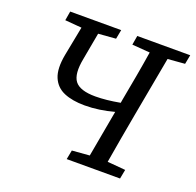

<svg xmlns="http://www.w3.org/2000/svg" viewBox="-119 -795 937 920"><g transform="rotate(20 349.5 -335.0)"><path d="M421 -623 429 -670H699L690 -623L603 -616L547 -311Q535 -247 524 -183Q513 -119 502 -55L594 -47L585 0H313L322 -47L411 -54L454 -292Q417 -282 380 -276.5Q343 -271 305 -271Q243 -271 200 -289Q157 -307 139 -350Q121 -393 135 -467L164 -616L79 -623L87 -670H347L338 -623L249 -616L224 -479Q208 -397 234 -363Q260 -329 339 -329Q393 -329 464 -342L467 -360Q479 -424 490.5 -488Q502 -552 512 -616Z"/></g></svg>

Font: Source Serif 4 SmText
Style: Italic
Weight: 400
Italic angle: -12°
Designer: Frank Grießhammer
Foundry: Adobe
Version: Version 4.005;hotconv 1.1.0;makeotfexe 2.6.0